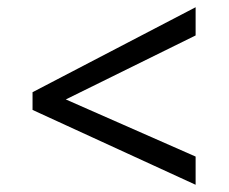

<svg xmlns="http://www.w3.org/2000/svg" viewBox="-20 -588 632 531"><path d="M70 -284V-333L521 -568V-490L162 -313L521 -155V-77Z"/></svg>

Font: hextelugu15
Style: Book
Weight: 400
Designer: Jelle Bosma - Monotype Design Team
Foundry: Monotype Imaging Inc.
Version: Version 2.003